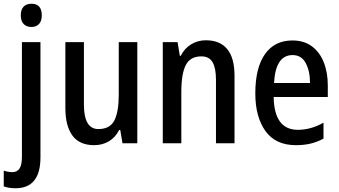

<svg xmlns="http://www.w3.org/2000/svg" viewBox="-49 -765 1811 1025"><path d="M62 -683Q62 -714 77 -729.5Q92 -745 119 -745Q174 -745 174 -683Q174 -652 159 -636.5Q144 -621 119 -621Q93 -621 77.5 -636.5Q62 -652 62 -683ZM35 240Q-2 240 -29 230V146Q-5 154 17 154Q42 154 55 135Q68 116 68 72V-540H167V75Q167 239 35 240Z M684 -540V0H605L593 -71H587Q567 -31 532 -10.5Q497 10 454 10Q375 10 337.5 -41.5Q300 -93 300 -188V-540H399V-207Q399 -76 476 -76Q538 -76 561.5 -122Q585 -168 585 -259V-540Z M1050 -550Q1125 -550 1164 -503Q1203 -456 1203 -360V0H1104V-339Q1104 -401 1086 -432.5Q1068 -464 1026 -464Q967 -464 943 -418Q919 -372 919 -273V0H820V-540H899L911 -467H916Q936 -507 971.5 -528.5Q1007 -550 1050 -550Z M1512 -549Q1573 -549 1615 -518.5Q1657 -488 1679 -433.5Q1701 -379 1701 -308V-247H1412Q1415 -72 1541 -72Q1611 -72 1678 -110V-25Q1645 -7 1609.5 1.5Q1574 10 1531 10Q1422 10 1368 -65.5Q1314 -141 1314 -266Q1314 -403 1365.5 -476Q1417 -549 1512 -549ZM1513 -471Q1422 -471 1414 -322H1606Q1606 -386 1583 -428.5Q1560 -471 1513 -471Z"/></svg>

Font: Noto Sans Lao Condensed Medium
Style: Regular
Weight: 500
Width: 3
Designer: Monotype Design Team
Foundry: Monotype Imaging Inc.
Version: Version 2.003; ttfautohint (v1.8.4.7-5d5b)